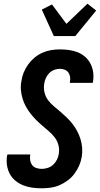

<svg xmlns="http://www.w3.org/2000/svg" viewBox="-20 -1010 540 1038"><path d="M205 8Q179 8 154 4.5Q129 1 106 -8Q83 -17 64 -32.5Q45 -48 33.5 -69Q22 -90 18 -115.5Q14 -141 18 -167Q19 -169 19 -171Q19 -173 21 -175H144L143 -171Q141 -157 143.5 -142.5Q146 -128 154.5 -117Q163 -106 177 -101.5Q191 -97 206 -97Q222 -97 238.5 -102.5Q255 -108 267.5 -119.5Q280 -131 288 -147Q296 -163 298 -179Q302 -204 295.5 -227Q289 -250 275 -268Q261 -286 243.5 -301Q226 -316 209 -330.5Q192 -345 175.5 -361.5Q159 -378 145 -396Q131 -414 120 -434Q109 -454 102 -477Q95 -500 93 -524Q91 -548 96 -573Q99 -596 108.5 -619Q118 -642 133 -662.5Q148 -683 167.5 -699Q187 -715 209.5 -725Q232 -735 256 -739Q280 -743 304 -743Q329 -743 354 -739.5Q379 -736 401 -727Q423 -718 440.5 -702.5Q458 -687 469 -666Q480 -645 483.5 -620.5Q487 -596 483 -570Q483 -568 482.5 -566Q482 -564 481 -562H358V-566Q361 -580 359 -593.5Q357 -607 350 -617.5Q343 -628 330 -633Q317 -638 303 -638Q288 -638 272.5 -632Q257 -626 245.5 -614Q234 -602 227.5 -587Q221 -572 219 -557Q215 -532 221 -508.5Q227 -485 241 -467Q255 -449 272.5 -434.5Q290 -420 307.5 -405Q325 -390 341.5 -374Q358 -358 372 -340Q386 -322 397 -301.5Q408 -281 415 -258.5Q422 -236 424 -211.5Q426 -187 422 -162Q418 -138 408 -115Q398 -92 382.5 -71Q367 -50 346 -34.5Q325 -19 302 -9Q279 1 254 4.5Q229 8 205 8ZM271 -815 206 -958 261 -986 339 -881 453 -990 500 -953 387 -815Z"/></svg>

Font: Iosevka Curly Extrabold
Style: Italic
Weight: 800
Italic angle: -9°
Monospace: yes
Designer: Belleve Invis
Foundry: Belleve Invis
Version: Version 22.1.2; ttfautohint (v1.8.4)